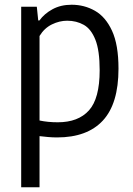

<svg xmlns="http://www.w3.org/2000/svg" viewBox="-20 -571 563 811"><path d="M69.5 220V-542.5H135.5L141.5 -484.5H146.5Q167 -513 201.8 -532Q236.5 -551 282.5 -551Q336 -551 381 -525.5Q426 -500 453.2 -441Q480.5 -382 480.5 -281Q480.5 -133 414.5 -61.8Q348.5 9.5 221 9.5Q202.5 9.5 183 7.8Q163.5 6 147 4V220ZM224 -54.5Q310.5 -54.5 355.8 -104.8Q401 -155 401 -274Q401 -357.5 383 -403Q365 -448.5 334 -466Q303 -483.5 264 -483.5Q231 -483.5 199 -467.8Q167 -452 147 -419V-62Q182 -54.5 224 -54.5Z"/></svg>

Font: Encode Sans SmCnd
Style: Regular
Weight: 400
Width: 4
Designer: Multiple Designers
Foundry: Impallari Type
Version: Version 3.002; ttfautohint (v1.8.3) -l 8 -r 50 -G 200 -x 14 